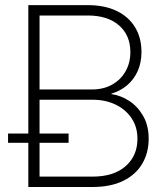

<svg xmlns="http://www.w3.org/2000/svg" viewBox="-20 -748 671 768"><path d="M93.3 0V-727.5H331.1Q397.9 -727.5 446 -704.6Q494.1 -681.6 520 -639.4Q545.9 -597.2 545.9 -540Q545.9 -497.1 530.5 -463.1Q515.1 -429.2 488 -406.5Q460.9 -383.8 425.8 -373.5V-371.6Q463.9 -366.2 497.8 -343.8Q531.7 -321.3 553.2 -283.2Q574.7 -245.1 574.7 -193.4Q574.7 -136.2 548.6 -92.5Q522.5 -48.8 472.4 -24.4Q422.4 0 349.6 0ZM138.2 -41.5H349.1Q435.1 -41.5 482.4 -83.3Q529.8 -125 529.8 -192.9Q529.8 -240.2 506.3 -275.1Q482.9 -310.1 442.4 -329.6Q401.9 -349.1 350.6 -349.1H138.2ZM138.2 -390.1H347.2Q394.5 -390.1 429.2 -409.9Q463.9 -429.7 482.7 -463.6Q501.5 -497.6 501.5 -539.1Q501.5 -607.4 455.8 -646.7Q410.2 -686 331.5 -686H138.2ZM12.2 -176.8V-213.9H254.4V-176.8Z"/></svg>

Font: Inter 24pt ExtraLight
Style: Regular
Weight: 250
Designer: Rasmus Andersson
Foundry: rsms
Version: Version 4.001;git-66647c0bb